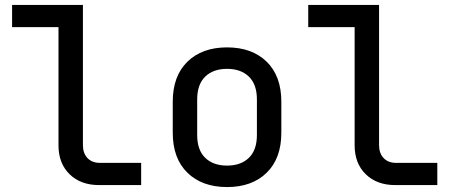

<svg xmlns="http://www.w3.org/2000/svg" viewBox="-20 -750 1840 778"><path d="M382 0Q307 0 262 -44Q217 -88 217 -161V-640H29V-730H316V-162Q316 -129 334.5 -109.5Q353 -90 385 -90H552V0Z M900 8Q799 8 739.5 -50Q680 -108 680 -212V-338Q680 -442 739.5 -500Q799 -558 900 -558Q1001 -558 1060.5 -500Q1120 -442 1120 -338V-212Q1120 -108 1060.5 -50Q1001 8 900 8ZM900 -79Q956 -79 988.5 -110.5Q1021 -142 1021 -203V-347Q1021 -408 988.5 -439.5Q956 -471 900 -471Q844 -471 811.5 -439.5Q779 -408 779 -347V-203Q779 -142 811.5 -110.5Q844 -79 900 -79Z M1582 0Q1507 0 1462 -44Q1417 -88 1417 -161V-640H1229V-730H1516V-162Q1516 -129 1534.5 -109.5Q1553 -90 1585 -90H1752V0Z"/></svg>

Font: JetBrainsMono NFM Medium
Style: Regular
Weight: 500
Monospace: yes
Designer: Philipp Nurullin, Konstantin Bulenkov
Foundry: JetBrains
Version: Version 2.304; ttfautohint (v1.8.4.7-5d5b);Nerd Fonts 3.3.0